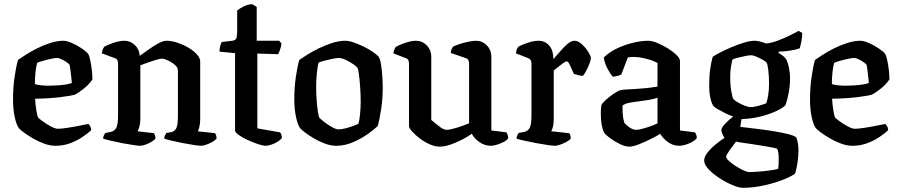

<svg xmlns="http://www.w3.org/2000/svg" viewBox="-20 -694 4275 914"><path d="M244 0Q218 0 189.5 -10.5Q161 -21 135.5 -36Q110 -51 92 -64.5Q74 -78 69 -85Q58 -100 50 -137Q42 -174 42 -219Q42 -277 49.5 -328.5Q57 -380 66 -409Q79 -418 103 -433.5Q127 -449 157 -464Q187 -479 219.5 -489.5Q252 -500 282 -500Q298 -500 323 -489Q348 -478 370 -463Q392 -448 400 -437Q405 -429 409.5 -408Q414 -387 417 -362Q420 -337 420 -316Q404 -292 379.5 -272.5Q355 -253 338 -244Q320 -238 267 -231.5Q214 -225 147 -224Q149 -192 153.5 -166Q158 -140 161 -135Q164 -131 182 -117.5Q200 -104 221.5 -92.5Q243 -81 256 -81Q271 -81 301 -85.5Q331 -90 360 -96Q389 -102 401 -104Q405 -100 409.5 -92.5Q414 -85 414 -74Q398 -59 372 -41.5Q346 -24 313.5 -12Q281 0 244 0ZM212 -286Q231 -286 253.5 -287.5Q276 -289 294.5 -292Q313 -295 322 -299Q321 -312 319 -330Q317 -348 315 -363Q313 -378 312 -383Q311 -388 300 -396Q289 -404 275 -411Q261 -418 252 -418Q242 -418 223 -414Q204 -410 185 -404.5Q166 -399 157 -395Q152 -378 149 -350.5Q146 -323 146 -294Q155 -290 175 -288Q195 -286 212 -286Z M647 0Q639 0 615 -3.5Q591 -7 562 -12.5Q533 -18 508 -24Q483 -30 471 -34Q471 -42 474.5 -49.5Q478 -57 481 -61L507 -66Q523 -69 532.5 -83.5Q542 -98 542 -146V-392Q542 -400 539 -407Q536 -414 527 -417L465 -440Q466 -452 470 -460.5Q474 -469 477 -472Q493 -481 521.5 -490.5Q550 -500 572 -500Q601 -500 622.5 -479Q644 -458 645 -428Q667 -444 690.5 -460.5Q714 -477 735.5 -488.5Q757 -500 773 -500Q796 -500 823.5 -491Q851 -482 876 -467.5Q901 -453 917 -435.5Q933 -418 933 -401V-126Q933 -105 929 -90Q925 -75 922 -69L1004 -60Q1006 -57 1008.5 -50.5Q1011 -44 1011 -35Q1006 -27 992 -19Q978 -11 962.5 -5.5Q947 0 937 0Q928 0 904.5 -3.5Q881 -7 852.5 -12.5Q824 -18 798.5 -24Q773 -30 762 -34Q762 -42 765.5 -49.5Q769 -57 772 -61L795 -65Q811 -68 819 -83Q827 -98 827 -146V-360Q827 -373 811.5 -386Q796 -399 777.5 -407Q759 -415 752 -415Q742 -415 721 -408.5Q700 -402 679 -394.5Q658 -387 648 -383V-128Q648 -107 643.5 -91.5Q639 -76 635 -69L713 -60Q715 -57 717.5 -50.5Q720 -44 720 -35Q715 -27 701.5 -19Q688 -11 672.5 -5.5Q657 0 647 0Z M1244 0Q1232 0 1208 -8Q1184 -16 1159 -27.5Q1134 -39 1116.5 -51.5Q1099 -64 1099 -72V-441L1025 -448Q1025 -466 1029 -478Q1033 -490 1036 -494L1086 -500Q1101 -502 1105 -512Q1109 -522 1109 -542V-644Q1121 -654 1141.5 -664Q1162 -674 1181 -674L1202 -661V-500H1309L1320 -487Q1318 -471 1313 -457Q1308 -443 1304 -436L1205 -439V-83L1313 -64Q1316 -61 1319 -54Q1322 -47 1322 -37Q1310 -22 1285.5 -11Q1261 0 1244 0Z M1581 0Q1555 0 1526.5 -10.5Q1498 -21 1473 -36Q1448 -51 1430.5 -64.5Q1413 -78 1408 -85Q1397 -100 1389 -137.5Q1381 -175 1381 -220Q1381 -278 1388.5 -329Q1396 -380 1405 -409Q1418 -418 1442.5 -433.5Q1467 -449 1498 -464Q1529 -479 1561.5 -489.5Q1594 -500 1624 -500Q1640 -500 1663.5 -492Q1687 -484 1711.5 -472Q1736 -460 1755 -447Q1774 -434 1782 -424Q1790 -413 1794 -386.5Q1798 -360 1800 -330Q1802 -300 1802 -277Q1802 -224 1794.5 -174.5Q1787 -125 1778 -94Q1763 -79 1731.5 -56.5Q1700 -34 1660.5 -17Q1621 0 1581 0ZM1592 -78Q1604 -78 1624 -83Q1644 -88 1661.5 -94.5Q1679 -101 1686 -104Q1691 -120 1694 -150Q1697 -180 1697 -210Q1697 -245 1694.5 -280Q1692 -315 1688.5 -340.5Q1685 -366 1682 -371Q1679 -376 1663 -387.5Q1647 -399 1627 -408.5Q1607 -418 1591 -418Q1582 -418 1562.5 -414Q1543 -410 1524 -405Q1505 -400 1497 -396Q1492 -381 1488.5 -346.5Q1485 -312 1485 -281Q1485 -247 1487.5 -215Q1490 -183 1493.5 -161Q1497 -139 1500 -134Q1504 -129 1521 -115.5Q1538 -102 1558.5 -90Q1579 -78 1592 -78Z M2074 4Q2050 4 2024.5 -7.5Q1999 -19 1977 -36Q1955 -53 1941 -69Q1927 -85 1927 -94V-392Q1927 -400 1924 -407Q1921 -414 1912 -417L1853 -440Q1854 -452 1858 -460.5Q1862 -469 1866 -472Q1882 -481 1910.5 -490.5Q1939 -500 1960 -500Q1990 -500 2011.5 -478Q2033 -456 2033 -423V-123Q2048 -111 2069.5 -93.5Q2091 -76 2106 -76Q2122 -76 2153 -85.5Q2184 -95 2213 -107V-392Q2213 -400 2210 -407Q2207 -414 2198 -417L2126 -442Q2127 -454 2130.5 -461.5Q2134 -469 2137 -472Q2148 -478 2168 -484.5Q2188 -491 2210 -495.5Q2232 -500 2246 -500Q2276 -500 2297.5 -478Q2319 -456 2319 -423V-73L2390 -64Q2393 -61 2396 -53.5Q2399 -46 2399 -36Q2394 -27 2379 -19Q2364 -11 2346.5 -5.5Q2329 0 2317 0Q2288 0 2263 -17Q2238 -34 2226 -57Q2206 -43 2179 -29Q2152 -15 2124 -5.5Q2096 4 2074 4Z M2622 0Q2613 0 2588.5 -3.5Q2564 -7 2534 -12.5Q2504 -18 2477.5 -24Q2451 -30 2439 -34Q2439 -42 2442.5 -49.5Q2446 -57 2449 -61L2475 -66Q2491 -69 2500.5 -83.5Q2510 -98 2510 -146V-392Q2510 -411 2495 -417L2436 -440Q2437 -452 2441 -460.5Q2445 -469 2448 -472Q2464 -481 2492.5 -490.5Q2521 -500 2543 -500Q2574 -500 2594 -477.5Q2614 -455 2614 -417V-412Q2627 -426 2644.5 -447Q2662 -468 2680.5 -484Q2699 -500 2715 -500Q2732 -500 2750.5 -483Q2769 -466 2781 -446Q2793 -426 2793 -418Q2793 -410 2787 -393.5Q2781 -377 2772 -359.5Q2763 -342 2755 -333Q2744 -333 2732 -336.5Q2720 -340 2712 -342Q2703 -362 2694 -382Q2685 -402 2678 -402Q2673 -402 2659.5 -392.5Q2646 -383 2632.5 -372Q2619 -361 2616 -358V-126Q2616 -105 2612 -90Q2608 -75 2604 -69L2690 -60Q2692 -57 2694.5 -50.5Q2697 -44 2697 -35Q2692 -27 2677.5 -19Q2663 -11 2647 -5.5Q2631 0 2622 0Z M2975 4Q2956 4 2930.5 -8.5Q2905 -21 2884 -36.5Q2863 -52 2857 -61Q2850 -71 2845 -96Q2840 -121 2840 -151Q2840 -175 2843 -194Q2846 -202 2863 -217.5Q2880 -233 2901 -247.5Q2922 -262 2935 -265Q2943 -267 2960.5 -268Q2978 -269 2998 -270Q3025 -272 3050.5 -274Q3076 -276 3110 -282V-394Q3089 -406 3056 -414.5Q3023 -423 2994 -423Q2987 -423 2980.5 -422Q2974 -421 2969 -421L2938 -340Q2934 -337 2923 -333.5Q2912 -330 2897 -329Q2886 -341 2872.5 -366Q2859 -391 2854 -420Q2880 -446 2917 -463.5Q2954 -481 2993.5 -490.5Q3033 -500 3066 -500Q3083 -500 3108 -490Q3133 -480 3158 -464.5Q3183 -449 3200 -432.5Q3217 -416 3217 -404V-73L3288 -64Q3291 -61 3294 -53.5Q3297 -46 3297 -36Q3290 -27 3275 -18.5Q3260 -10 3243 -5Q3226 0 3215 0Q3183 0 3159 -18Q3135 -36 3123 -57Q3104 -45 3075.5 -31Q3047 -17 3020 -6.5Q2993 4 2975 4ZM3009 -76Q3019 -76 3038 -81Q3057 -86 3077 -93Q3097 -100 3110 -107V-229Q3091 -222 3069 -218.5Q3047 -215 3025 -212Q2999 -209 2977 -205Q2955 -201 2943 -191Q2943 -174 2944.5 -151Q2946 -128 2952 -110Q2957 -102 2974.5 -89Q2992 -76 3009 -76Z M3516 200Q3497 200 3466.5 187Q3436 174 3405 154Q3374 134 3353 111.5Q3332 89 3332 70Q3332 53 3347.5 33Q3363 13 3386 -6Q3409 -25 3429 -38Q3424 -45 3419 -56Q3414 -67 3414 -75Q3414 -86 3432.5 -105.5Q3451 -125 3470 -139Q3451 -146 3431 -156Q3411 -166 3395.5 -175Q3380 -184 3376 -190Q3368 -200 3362 -227Q3356 -254 3356 -286Q3356 -332 3361 -366.5Q3366 -401 3373 -424Q3383 -431 3407 -443.5Q3431 -456 3461.5 -469Q3492 -482 3521.5 -491Q3551 -500 3573 -500Q3586 -500 3603 -495Q3620 -490 3628 -487Q3655 -490 3685 -501.5Q3715 -513 3741 -526Q3767 -539 3782 -547L3799 -537Q3799 -518 3795 -497.5Q3791 -477 3787 -464Q3769 -457 3741.5 -453Q3714 -449 3686 -448V-443Q3695 -437 3706 -429Q3717 -421 3725 -407Q3732 -392 3736.5 -368Q3741 -344 3741 -323Q3741 -286 3734 -250Q3727 -214 3719 -193Q3708 -181 3678 -166.5Q3648 -152 3605 -140.5Q3562 -129 3510 -127L3504 -90Q3512 -89 3538.5 -86Q3565 -83 3600.5 -78.5Q3636 -74 3671.5 -68Q3707 -62 3734.5 -55Q3762 -48 3771 -39Q3776 -26 3778.5 -10Q3781 6 3781 20Q3781 49 3776.5 80Q3772 111 3765 132Q3751 144 3711.5 160Q3672 176 3620 188Q3568 200 3516 200ZM3553 -184Q3564 -184 3579.5 -187.5Q3595 -191 3608.5 -195.5Q3622 -200 3627 -202Q3633 -215 3637 -241.5Q3641 -268 3641 -296Q3641 -330 3637.5 -359.5Q3634 -389 3629 -396Q3627 -400 3612.5 -408.5Q3598 -417 3581.5 -424Q3565 -431 3557 -431Q3546 -431 3528.5 -427.5Q3511 -424 3493.5 -419.5Q3476 -415 3467 -411Q3463 -398 3459.5 -374.5Q3456 -351 3456 -328Q3456 -289 3461.5 -258.5Q3467 -228 3471 -223Q3475 -217 3491 -207.5Q3507 -198 3525 -191Q3543 -184 3553 -184ZM3546 125Q3564 125 3591 123Q3618 121 3644 117.5Q3670 114 3684 110Q3686 103 3686.5 84.5Q3687 66 3687 58Q3687 31 3680 15Q3677 12 3658.5 8.5Q3640 5 3613.5 0.5Q3587 -4 3559.5 -8Q3532 -12 3511 -15Q3490 -18 3484 -20Q3469 -1 3453 21.5Q3437 44 3437 52Q3437 60 3450 72Q3463 84 3481.5 96Q3500 108 3518 116.5Q3536 125 3546 125Z M4038 0Q4012 0 3983.5 -10.5Q3955 -21 3929.5 -36Q3904 -51 3886 -64.5Q3868 -78 3863 -85Q3852 -100 3844 -137Q3836 -174 3836 -219Q3836 -277 3843.5 -328.5Q3851 -380 3860 -409Q3873 -418 3897 -433.5Q3921 -449 3951 -464Q3981 -479 4013.5 -489.5Q4046 -500 4076 -500Q4092 -500 4117 -489Q4142 -478 4164 -463Q4186 -448 4194 -437Q4199 -429 4203.5 -408Q4208 -387 4211 -362Q4214 -337 4214 -316Q4198 -292 4173.5 -272.5Q4149 -253 4132 -244Q4114 -238 4061 -231.5Q4008 -225 3941 -224Q3943 -192 3947.5 -166Q3952 -140 3955 -135Q3958 -131 3976 -117.5Q3994 -104 4015.5 -92.5Q4037 -81 4050 -81Q4065 -81 4095 -85.5Q4125 -90 4154 -96Q4183 -102 4195 -104Q4199 -100 4203.5 -92.5Q4208 -85 4208 -74Q4192 -59 4166 -41.5Q4140 -24 4107.5 -12Q4075 0 4038 0ZM4006 -286Q4025 -286 4047.5 -287.5Q4070 -289 4088.5 -292Q4107 -295 4116 -299Q4115 -312 4113 -330Q4111 -348 4109 -363Q4107 -378 4106 -383Q4105 -388 4094 -396Q4083 -404 4069 -411Q4055 -418 4046 -418Q4036 -418 4017 -414Q3998 -410 3979 -404.5Q3960 -399 3951 -395Q3946 -378 3943 -350.5Q3940 -323 3940 -294Q3949 -290 3969 -288Q3989 -286 4006 -286Z"/></svg>

Font: Texturina 72pt SemiBold
Style: Regular
Weight: 600
Designer: Guillermo Torres Carreño
Foundry: Omnibus-Type
Version: Version 1.002; ttfautohint (v1.8.3)